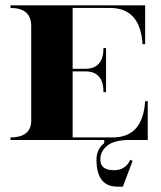

<svg xmlns="http://www.w3.org/2000/svg" viewBox="-20 -528 606 724"><path d="M19.5 -507.8H527.3V-361.3H517.6Q508.8 -498 395.5 -498H253.9V-268.6H301.8Q370.1 -268.6 370.1 -346.7H379.9V-180.7H370.1Q370.1 -258.8 301.8 -258.8H253.9V-9.8H405.3Q518.6 -9.8 527.3 -146.5H537.1V0H455.1Q404.8 2.9 381.8 23.4Q358.4 43.9 358.4 73.7Q358.4 113.8 409.2 113.8Q454.1 113.8 470.7 74.7L480 78.6L443.4 175.8H421.9Q343.8 175.3 343.8 73.7Q343.8 34.7 373 11.7V0H19.5V-9.8Q94.7 -9.8 97.7 -69.3V-429.7Q97.7 -498 19.5 -498Z"/></svg>

Font: spinweradC
Style: Bold
Weight: 700
Width: 7
Version: Version 0.3